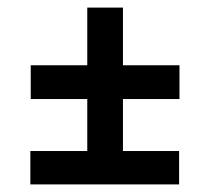

<svg xmlns="http://www.w3.org/2000/svg" viewBox="-20 -518 553 506"><path d="M61 -346H210V-498H304V-346H453V-257H304V-120H452V-32H60V-120H210V-257H61Z"/></svg>

Font: Amaranth
Style: Regular
Weight: 400
Designer: Gesine Todt
Foundry: Gesine Todt
Version: Version 1.001